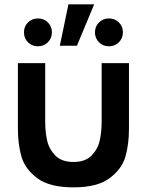

<svg xmlns="http://www.w3.org/2000/svg" viewBox="-20 -822 656 858"><path d="M60 -246.8V-540H182V-279.8Q182 -233 190.5 -194.7Q198.9 -156.3 227 -127.2Q255 -98.2 308.2 -98.2Q361.3 -98.2 389.4 -127.2Q417.4 -156.3 425.9 -194.7Q434.3 -233 434.3 -279.8V-540H556.3V-246.8Q556.3 -177.3 540.5 -122.2Q524.7 -67.1 470 -25.9Q415.3 15.3 308.2 15.3Q201 15.3 146.3 -25.9Q91.7 -67.1 75.8 -122.2Q60 -177.3 60 -246.8ZM285.8 -802.5 247.3 -617.5H323.7L400.8 -802.5ZM466.8 -615.2Q449.2 -615.2 434.9 -623.5Q420.6 -631.8 412.5 -646.2Q404.4 -660.5 404.4 -677.6Q404.4 -704 422.5 -721.8Q440.5 -739.6 466.8 -739.6Q493.6 -739.6 511.4 -721.8Q529.2 -703.9 529.2 -677.6Q529.2 -651.2 511.4 -633.2Q493.6 -615.2 466.8 -615.2ZM149.5 -615.2Q131.9 -615.2 117.6 -623.5Q103.2 -631.8 95.2 -646.2Q87.1 -660.5 87.1 -677.6Q87.1 -704 105.1 -721.8Q123.2 -739.6 149.5 -739.6Q176.2 -739.6 194.1 -721.8Q211.9 -703.9 211.9 -677.6Q211.9 -651.2 194.1 -633.2Q176.2 -615.2 149.5 -615.2Z"/></svg>

Font: Hauora
Style: Regular
Weight: 400
Designer: Wayne Shih
Foundry: WCYS
Version: Version 1.001